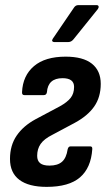

<svg xmlns="http://www.w3.org/2000/svg" viewBox="-20 -721 421 749"><path d="M162 8Q92 8 55.5 -19.5Q19 -47 19 -101Q19 -154 45 -192Q71 -230 119 -256L213 -306Q242 -322 255.5 -339Q269 -356 269 -382Q269 -416 224 -416Q167 -416 163 -361Q161 -350 151 -350H75Q65 -350 66 -362Q69 -426 112.5 -463Q156 -500 236 -500Q304 -500 338.5 -472.5Q373 -445 373 -394Q373 -342 347.5 -305.5Q322 -269 272 -242L184 -195Q152 -179 138.5 -159.5Q125 -140 125 -113Q125 -94 136.5 -84.5Q148 -75 173 -75Q205 -75 222 -90Q239 -105 244 -139Q247 -150 255 -150H332Q341 -150 340 -139Q335 -66 292 -29Q249 8 162 8ZM191 -557Q186 -557 184 -560.5Q182 -564 186 -570L267 -689Q274 -701 285 -701H357Q363 -701 364.5 -696.5Q366 -692 362 -686L267 -568Q258 -557 247 -557Z"/></svg>

Font: Sofia Sans Condensed
Style: Bold Italic
Weight: 700
Italic angle: -9°
Version: Version 4.100